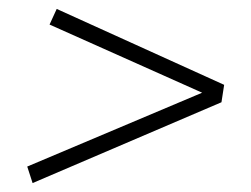

<svg xmlns="http://www.w3.org/2000/svg" viewBox="-20 -570 563 430"><path d="M107 -550 482 -380 476 -341 53 -160 41 -197 446 -368 447 -356 91 -515Z"/></svg>

Font: Bitter Thin Light
Style: Italic
Weight: 300
Italic angle: -9°
Version: Version 2.002